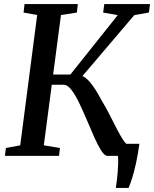

<svg xmlns="http://www.w3.org/2000/svg" viewBox="-20 -763 754 940"><path d="M547 157Q550 140 552.2 120Q554.5 100 556.2 79.5Q558 59 558.5 38.8Q559 18.5 557.5 0L509 -59H662.5Q655 -5.5 646 35.5Q637 76.5 627.8 106.2Q618.5 136 609.5 157ZM506 0Q492 0 476 -25Q460 -50 442.2 -89.8Q424.5 -129.5 405.8 -174Q387 -218.5 368 -258.2Q349 -298 329.8 -323Q310.5 -348 292 -348H204L210.5 -398H324.5L556.5 -689L485 -701.5L490.5 -743H714.5L709 -701.5L637.5 -689L352 -353.5L361.5 -396Q377.5 -395.5 392.2 -386.2Q407 -377 421.2 -360Q435.5 -343 449.8 -320Q464 -297 478.5 -269.5Q498 -238 516.2 -202Q534.5 -166 551 -133.8Q567.5 -101.5 582 -79.2Q596.5 -57 607.5 -53L652 -41L647.5 0ZM4 0 9 -38.5 79 -51.5 162 -689.5 95.5 -701.5 100 -743H361L356.5 -701.5L278.5 -689.5L194.5 -51.5L273.5 -38.5L269 0Z"/></svg>

Font: Merriweather 36pt Medium
Style: Italic
Weight: 500
Italic angle: -7.8°
Version: Version 2.101